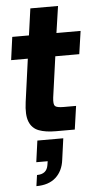

<svg xmlns="http://www.w3.org/2000/svg" viewBox="-60 -668 497 974"><g transform="rotate(-5 188.5 -181.5)"><path d="M207 0Q155 0 121 -13Q87 -26 73 -61Q59 -96 68 -161L98 -379H13L29 -496H114L133 -632H274L254 -496H377L360 -379H238L209 -171Q205 -137 214 -128Q223 -119 258 -119H321L304 0ZM85 269 93 213Q143 213 150 167L153 148H95L110 39H242L227 148Q220 204 184 236.5Q148 269 85 269Z"/></g></svg>

Font: Host Grotesk ExtraBold
Style: Italic
Weight: 800
Italic angle: -8°
Designer: Doğukan Karapınar
Foundry: Element Type
Version: Version 1.003; ttfautohint (v1.8.4.7-5d5b)